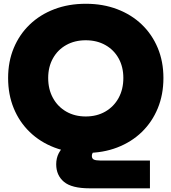

<svg xmlns="http://www.w3.org/2000/svg" viewBox="-20 -798 908 1018"><path d="M434.5 13Q343.5 13 268 -16Q192.5 -45 137.5 -98.2Q82.5 -151.5 52.8 -224Q23 -296.5 23 -384.5Q23 -471.5 53 -543.5Q83 -615.5 137.8 -668Q192.5 -720.5 268 -749.2Q343.5 -778 435 -778Q526 -778 601.5 -749.2Q677 -720.5 731.8 -668Q786.5 -615.5 816.5 -543.5Q846.5 -471.5 846.5 -384.5Q846.5 -296.5 816.5 -223.8Q786.5 -151 731.8 -98Q677 -45 601.5 -16Q526 13 434.5 13ZM434.5 -180.5Q493.5 -180.5 538.5 -206.5Q583.5 -232.5 608.8 -278.5Q634 -324.5 634 -384.5Q634 -443.5 608.8 -488.8Q583.5 -534 538.5 -559.2Q493.5 -584.5 434.5 -584.5Q376 -584.5 331 -559.2Q286 -534 260.8 -488.8Q235.5 -443.5 235.5 -384.5Q235.5 -324.5 260.8 -278.5Q286 -232.5 331 -206.5Q376 -180.5 434.5 -180.5ZM513 -16Q496.5 -8 486.2 -1.2Q476 5.5 471.5 12.5Q467 19.5 467 28.5Q467 42.5 477.2 47.8Q487.5 53 510.5 53H775V200.5H455.5Q360 200.5 319 166Q278 131.5 278 73Q278 9 331.2 -31.8Q384.5 -72.5 511 -88.5Z"/></svg>

Font: Hepta Slab ExtraBold
Style: Regular
Weight: 800
Designer: Michael LaGattuta
Foundry: Michael LaGattuta
Version: Version 1.102